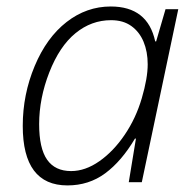

<svg xmlns="http://www.w3.org/2000/svg" viewBox="-20 -559 593 589"><path d="M319.8 -539.1Q433.1 -539.1 456.1 -432.1H459L487.8 -530.8H526.9L415 0H375L397 -133.8H394Q353 -64.5 302.7 -27.3Q252.4 9.8 187 9.8Q49.8 9.8 49.8 -172.9Q49.8 -269 86.4 -356.4Q123 -443.8 184.3 -491.5Q245.6 -539.1 319.8 -539.1ZM198.2 -34.2Q241.7 -34.2 284.9 -64.5Q328.1 -94.7 362.5 -145.5Q397 -196.3 415 -257.8Q433.1 -319.3 433.1 -361.8Q433.1 -400.4 420.4 -430.9Q407.7 -461.4 382.8 -479.2Q357.9 -497.1 320.8 -497.1Q260.3 -497.1 211.4 -457Q162.6 -417 131.3 -337.2Q100.1 -257.3 100.1 -178.2Q100.1 -104 124.5 -69.1Q148.9 -34.2 198.2 -34.2Z"/></svg>

Font: CAA NEO Sans Light
Style: Italic
Weight: 300
Italic angle: -12°
Version: Version 1.10